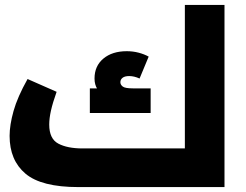

<svg xmlns="http://www.w3.org/2000/svg" viewBox="-20 -760 1001 780"><path d="M298 0Q148 0 83.5 -54.5Q19 -109 19 -208Q19 -252 35 -309Q51 -366 92 -439L210 -387Q194 -342 187 -310.5Q180 -279 180 -254Q180 -196 217 -176.5Q254 -157 315 -157H731V-740H892V0ZM345 -301V-401H374Q370 -407 367 -417.5Q364 -428 364 -441Q364 -492 400 -522Q436 -552 495 -552Q520 -552 543 -546Q566 -540 584 -530L547 -441Q536 -446 525.5 -448.5Q515 -451 505 -451Q487 -451 478 -444Q469 -437 469 -426Q469 -416 478.5 -408.5Q488 -401 520 -401H592V-301Z"/></svg>

Font: Readex Pro
Style: Bold
Weight: 700
Designer: Bonnie Shaver-Troup, Thomas Jockin
Foundry: Lexend
Version: Version 1.203; ttfautohint (v1.8.3)